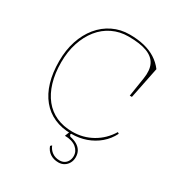

<svg xmlns="http://www.w3.org/2000/svg" viewBox="-213 -869 1152 1229"><g transform="rotate(30 362.5 -254.0)"><path d="M643 -137Q619 -89 579 -55Q539 -21 488.5 -3Q438 15 379 15Q309 15 253.5 -9.5Q198 -34 159 -81.5Q120 -129 100 -196.5Q80 -264 80 -350Q80 -432 102.5 -500Q125 -568 166 -618Q207 -668 263.5 -695.5Q320 -723 387 -723Q446 -723 494 -711.5Q542 -700 580 -676Q618 -652 645 -616L598 -384H582L604 -525Q614 -589 594.5 -629Q575 -669 524 -688.5Q473 -708 387 -708Q323 -708 269 -682Q215 -656 176.5 -608Q138 -560 116.5 -494.5Q95 -429 95 -350Q95 -268 114.5 -203Q134 -138 170.5 -92.5Q207 -47 259.5 -23.5Q312 0 379 0Q458 0 525 -38Q592 -76 633 -144ZM399 215Q364 215 338 198Q312 181 301 150L311 140Q322 168 345 184Q368 200 399 200Q419 200 433.5 191.5Q448 183 456.5 167Q465 151 465 131Q465 113 457.5 98Q450 83 435.5 71Q421 59 399.5 52.5Q378 46 351 46L369 0H384L376 23L384 34Q415 40 436.5 53Q458 66 469 85.5Q480 105 480 131Q480 155 469.5 174Q459 193 441 204Q423 215 399 215Z"/></g></svg>

Font: Kalnia Thin
Style: Regular
Weight: 250
Designer: Frida Medrano
Foundry: Frida Medrano
Version: Version 1.105